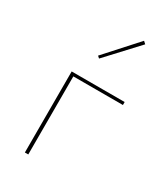

<svg xmlns="http://www.w3.org/2000/svg" viewBox="-172 -758 726 835"><g transform="rotate(30 191.5 -340.0)"><path d="M359 -392H110V0H93V-407H359ZM158 -524 299 -680 311 -669 168 -515Z"/></g></svg>

Font: Ysabeau Thin
Style: Regular
Weight: 200
Designer: Christian Thalmann (Catharsis Fonts)
Version: Version 0.003